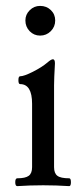

<svg xmlns="http://www.w3.org/2000/svg" viewBox="-20 -634 279 657"><path d="M117.2 -512.2Q96.2 -512.2 81.5 -527.3Q66.9 -542.5 66.9 -564Q66.9 -584.5 81.8 -599.1Q96.7 -613.8 117.2 -613.8Q139.2 -613.8 154.1 -599.4Q168.9 -585 168.9 -564Q168.9 -542.5 153.8 -527.3Q138.7 -512.2 117.2 -512.2ZM39.1 2.9Q32.2 2.9 32.2 -10.5Q32.2 -23.9 39.1 -23.9Q66.9 -23.9 78.4 -32.5Q89.8 -41 89.8 -62V-278.8Q89.8 -346.2 48.8 -346.2Q43 -346.2 43 -359.6Q43 -373 48.8 -373Q62 -373 92.5 -388.4Q123 -403.8 142.1 -419.9Q154.8 -431.2 161.1 -431.2Q168 -431.2 168 -417Q165 -364.3 165 -341.8V-62Q165 -41 176.3 -32.5Q187.5 -23.9 216.8 -23.9Q222.7 -23.9 222.7 -10.5Q222.7 2.9 216.8 2.9Q171.9 0 127.9 0Q82 0 39.1 2.9Z"/></svg>

Font: Junicode SmCond
Style: Regular
Weight: 400
Width: 4
Designer: Peter S. Baker
Version: Version 2.206